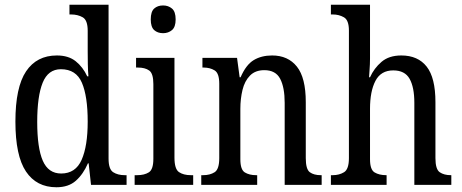

<svg xmlns="http://www.w3.org/2000/svg" viewBox="-20 -780 1948 810"><path d="M218 10Q134 10 89.5 -56.5Q45 -123 45 -267Q45 -412 90 -479Q135 -546 220 -546Q269 -546 299.5 -521.5Q330 -497 348 -458H353Q351 -482 350.5 -510Q350 -538 350 -565V-650Q350 -695 329 -707Q308 -719 280 -719H273V-760H438V-111Q438 -66 457.5 -53.5Q477 -41 506 -41H514V0H364L354 -91H351Q331 -45 300 -17.5Q269 10 218 10ZM238 -48Q299 -48 324.5 -106Q350 -164 350 -267Q350 -374 325.5 -431Q301 -488 237 -488Q183 -488 160 -431Q137 -374 137 -266Q137 -156 160.5 -102Q184 -48 238 -48Z M668 -640Q645 -640 630.5 -653Q616 -666 616 -698Q616 -731 630.5 -744Q645 -757 668 -757Q690 -757 705.5 -744Q721 -731 721 -698Q721 -666 705.5 -653Q690 -640 668 -640ZM548 0V-41H559Q589 -41 608 -53Q627 -65 627 -110V-425Q627 -470 609.5 -482.5Q592 -495 562 -495H554V-536H716V-115Q716 -67 735 -54Q754 -41 785 -41H795V0Z M829 0V-41H837Q866 -41 885.5 -53.5Q905 -66 905 -113V-427Q905 -471 885.5 -483Q866 -495 839 -495H834V-536H980L991 -454H995Q1018 -507 1050.5 -526.5Q1083 -546 1128 -546Q1195 -546 1232.5 -499Q1270 -452 1270 -349V-113Q1270 -66 1287 -53.5Q1304 -41 1333 -41H1337V0H1181V-346Q1181 -411 1162 -447.5Q1143 -484 1095 -484Q1057 -484 1034.5 -461Q1012 -438 1003 -400.5Q994 -363 994 -321V-108Q994 -64 1013 -52.5Q1032 -41 1060 -41H1065V0Z M1376 0V-41H1384Q1411 -41 1431.5 -53.5Q1452 -66 1452 -113V-651Q1452 -695 1431 -707Q1410 -719 1384 -719H1376V-760H1541V-534Q1541 -509 1539 -484Q1537 -459 1537 -454H1541Q1558 -492 1589.5 -519Q1621 -546 1673 -546Q1743 -546 1780 -499Q1817 -452 1817 -349V-113Q1817 -66 1835 -53.5Q1853 -41 1882 -41H1884V0H1728V-346Q1728 -412 1708 -447.5Q1688 -483 1639 -483Q1587 -483 1564 -439Q1541 -395 1541 -321V-108Q1541 -64 1560.5 -52.5Q1580 -41 1609 -41H1611V0Z"/></svg>

Font: Noto Serif Condensed
Style: Regular
Weight: 400
Width: 3
Designer: Monotype Design Team
Foundry: Monotype Imaging Inc.
Version: Version 2.013; ttfautohint (v1.8.4.7-5d5b)